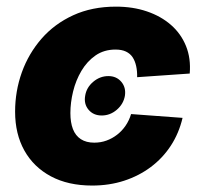

<svg xmlns="http://www.w3.org/2000/svg" viewBox="-20 -559 620 590"><path d="M292.5 -204.1Q267.1 -204.1 252.2 -221.7Q237.3 -239.3 241.7 -264.6Q245.6 -290 266.4 -307.6Q287.1 -325.2 313 -325.2Q337.9 -325.2 352.8 -307.6Q367.7 -290 363.8 -264.6Q359.4 -239.3 338.9 -221.7Q318.4 -204.1 292.5 -204.1ZM263.2 11.2Q189.5 11.2 136.5 -17.1Q83.5 -45.4 54.9 -96.4Q26.4 -147.5 26.4 -215.8Q26.4 -278.8 47.1 -336.7Q67.9 -394.5 107.7 -440.2Q147.5 -485.8 205.1 -512.2Q262.7 -538.6 336.4 -538.6Q388.7 -538.6 431.6 -523.9Q474.6 -509.3 505.4 -482.4Q536.1 -455.6 551.5 -417.7Q566.9 -379.9 563 -333L401.4 -321.8Q401.9 -340.3 398.4 -356Q395 -371.6 387.5 -383.1Q379.9 -394.5 366.9 -400.6Q354 -406.7 335 -406.7Q299.8 -406.7 273.7 -388.7Q247.6 -370.6 230.2 -341.3Q212.9 -312 204.6 -277.8Q196.3 -243.7 196.3 -211.4Q196.3 -182.6 204.1 -162.4Q211.9 -142.1 228.5 -131.3Q245.1 -120.6 269.5 -120.6Q289.6 -120.6 307.1 -127Q324.7 -133.3 339.8 -145Q355 -156.7 366 -172.9Q377 -189 382.8 -208.5L541 -196.8Q529.8 -149.4 504.9 -111.3Q480 -73.2 443.6 -45.9Q407.2 -18.6 361.6 -3.7Q315.9 11.2 263.2 11.2Z"/></svg>

Font: Inter 24pt ExtraBold
Style: Italic
Weight: 800
Italic angle: -9.3988°
Designer: Rasmus Andersson
Foundry: rsms
Version: Version 4.001;git-66647c0bb